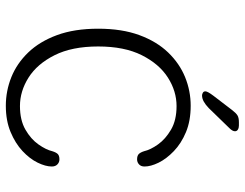

<svg xmlns="http://www.w3.org/2000/svg" viewBox="-110 -720 840 659"><g transform="rotate(90 309.5 -390.0)"><path d="M342.5 9.5Q291.5 9.5 244.2 -9.5Q197 -28.5 159.5 -67.5Q122 -106.5 100 -166.2Q78 -226 78 -307.5Q78 -389 100 -448.8Q122 -508.5 159.5 -547.5Q197 -586.5 244.2 -605.8Q291.5 -625 342.5 -625Q394 -625 433 -608.8Q472 -592.5 498.2 -567.2Q524.5 -542 537.8 -515Q551 -488 551 -466.5Q551 -454.5 543.8 -447.8Q536.5 -441 526.5 -441Q514 -441 508.2 -446.8Q502.5 -452.5 498.5 -465Q493.5 -487 475.2 -512.8Q457 -538.5 424.5 -557.5Q392 -576.5 343.5 -576.5Q292.5 -576.5 245.8 -546.8Q199 -517 169 -457.2Q139 -397.5 139 -307.5Q139 -217.5 169 -157.8Q199 -98 245.8 -68.5Q292.5 -39 343.5 -39Q392 -39 424.5 -57.8Q457 -76.5 475.2 -102.5Q493.5 -128.5 498.5 -150Q502.5 -163 508.2 -168.8Q514 -174.5 526.5 -174.5Q536.5 -174.5 543.8 -167.5Q551 -160.5 551 -148.5Q551 -127 537.8 -99.8Q524.5 -72.5 498 -47.8Q471.5 -23 432.5 -6.8Q393.5 9.5 342.5 9.5ZM307 -664Q302.5 -664 297.8 -666.8Q293 -669.5 293 -675.5Q293 -683 308.5 -703.5L357.5 -767.5Q367.5 -780.5 375.5 -785.5Q383.5 -790.5 399 -790.5H410.5Q418.5 -790.5 424.2 -787Q430 -783.5 430 -777Q430 -768 418.5 -757L350.5 -687Q338.5 -675.5 328 -669.8Q317.5 -664 307 -664Z"/></g></svg>

Font: Sono Monospace Light
Style: Regular
Weight: 300
Version: Version 2.112